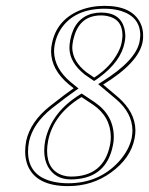

<svg xmlns="http://www.w3.org/2000/svg" viewBox="-20 -630 511 659"><path d="M223.1 -23.9Q335.4 -23.9 357.4 -131.8Q357.9 -133.3 357.9 -133.8Q360.4 -147 360.4 -160.2Q359.4 -230 298.8 -271L259.8 -296.9Q163.1 -237.8 145 -146Q141.6 -127.4 141.6 -112.8Q141.6 -44.9 196.8 -27.8Q209.5 -23.9 223.1 -23.9ZM469.2 -484.9Q455.1 -414.1 334 -339.8L384.8 -296.9Q443.8 -245.6 444.8 -183.1Q444.8 -168.9 441.9 -154.8Q428.7 -86.9 361.3 -38.1Q296.9 8.8 213.9 8.8Q103.5 8.8 74.7 -63Q66.4 -84.5 66.4 -109.9Q66.4 -127.4 69.8 -146Q84.5 -212.9 151.9 -266.1Q208.5 -310.5 232.9 -327.1L215.8 -340.8Q155.8 -391.1 155.3 -453.6Q155.3 -467.3 158.2 -480Q173.8 -560.5 252.4 -593.8Q292 -609.9 338.9 -609.9Q433.1 -609.9 461.9 -550.8Q471.2 -531.2 471.2 -508.8Q471.7 -496.6 469.2 -484.9ZM327.1 -577.1Q253.9 -577.1 233.9 -502.4Q232.4 -496.1 231 -491.2Q228 -476.6 228 -465.3Q229.5 -418.9 276.9 -381.8L303.2 -363.8Q359.4 -399.9 385.7 -451.2Q395 -469.2 397.9 -485.8Q399.9 -498 400.4 -507.8Q400.4 -565.4 346.7 -575.2Q336.9 -577.1 327.1 -577.1ZM223.1 -14.2Q169.4 -14.2 144.5 -58.1Q131.8 -81.5 131.8 -112.8Q131.8 -129.9 135.3 -147.9Q156.2 -245.1 254.9 -305.7L260.3 -309.1L304.7 -279.3Q370.1 -234.9 370.6 -160.2Q370.6 -145 367.7 -131.8Q346.2 -21 235.8 -14.6Q229.5 -14.2 223.1 -14.2ZM459 -486.8Q460.9 -498.5 461.4 -508.8Q461.4 -571.3 396 -592.3Q370.6 -600.1 338.9 -600.1Q234.9 -600.1 188.5 -529.8Q173.3 -505.9 168 -478Q165.5 -465.3 165.5 -453.6Q166.5 -395.5 222.2 -348.6L249.5 -326.2L238.8 -318.8Q213.4 -301.3 158.2 -258.3Q93.3 -206.5 79.6 -144Q76.2 -125.5 76.2 -109.9Q76.2 -23.9 167.5 -5.4Q189.5 -1 213.9 -1Q320.3 -1 388.7 -76.2Q423.3 -115.2 432.1 -156.7Q434.6 -170.9 434.6 -183.1Q433.6 -242.7 378.4 -289.6L316.9 -341.3L328.6 -348.6Q445.8 -421.4 459 -486.8ZM327.1 -586.9Q392.1 -586.9 406.7 -533.2Q409.7 -521 410.2 -507.8Q410.2 -496.1 407.7 -484.4Q395.5 -419.4 320.3 -363.8Q313.5 -358.9 308.6 -355.5L302.7 -352.1L271 -374Q218.8 -415.5 218.3 -465.3Q218.3 -478.5 221.2 -493.2Q235.4 -566.4 295.4 -583Q311 -586.9 327.1 -586.9Z"/></svg>

Font: Linux Biolinum Outline O
Style: Italic
Weight: 400
Italic angle: -12°
Designer: Philipp H. Poll
Foundry: Philipp H. Poll
Version: Version 0.6.2